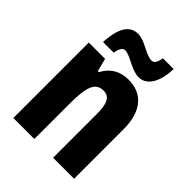

<svg xmlns="http://www.w3.org/2000/svg" viewBox="-216 -876 990 990"><g transform="rotate(45 278.5 -381.5)"><path d="M108 -604H186C191 -642 206 -655 219 -655C257 -655 313 -605 366 -605C420 -605 461 -658 464 -763H386C380 -729 370 -713 353 -713C308 -713 259 -762 206 -762C132 -762 112 -682 108 -604ZM339 -560C276 -560 230 -532 203 -479H195L177 -550H58V0H211V-256C211 -379 228 -429 288 -429C334 -429 348 -390 348 -315V0H501V-360C501 -492 440 -560 339 -560Z"/></g></svg>

Font: Noto Sans Myanmar UI Condensed ExtraBold
Style: Regular
Weight: 800
Width: 3
Designer: Monotype Design Team
Foundry: Monotype Imaging Inc.
Version: Version 2.103